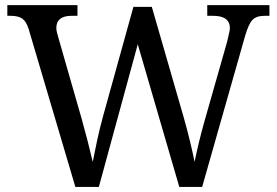

<svg xmlns="http://www.w3.org/2000/svg" viewBox="-20 -734 1087 754"><path d="M384.8 -277.8 503.9 -707H576.2L701.2 -273.9Q715.3 -224.1 726.3 -178.5Q737.3 -132.8 744.1 -98.1Q751.5 -134.3 761 -174.1Q770.5 -213.9 784.2 -262.2L872.1 -570.8Q874.5 -582 878.7 -599.4Q882.8 -616.7 882.8 -623Q882.8 -671.9 816.9 -671.9H793.9V-713.9H1038.1V-671.9H1019Q986.3 -671.9 971.2 -655.5Q956.1 -639.2 942.9 -594.2L773.9 0H684.1L521 -560.1L368.2 0H275.9L92.8 -619.1Q83.5 -649.4 67.9 -660.6Q52.2 -671.9 22 -671.9H8.8V-713.9H284.2V-671.9H261.2Q201.2 -671.9 201.2 -624Q201.2 -616.7 203.6 -606.9L209 -586.9L300.8 -267.1Q313.5 -221.7 324.7 -178Q335.9 -134.3 344.2 -98.1Q351.6 -137.2 361.6 -183.3Q371.6 -229.5 384.8 -277.8Z"/></svg>

Font: Koh Santepheap
Style: Regular
Weight: 400
Designer: Danh Hong
Version: Version 2.002; ttfautohint (v1.8.3)